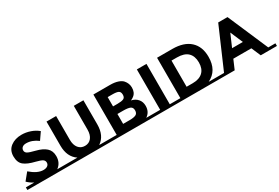

<svg xmlns="http://www.w3.org/2000/svg" viewBox="65 -1707 3921 2700"><g transform="rotate(-30 2026.0 -357.5)"><path d="M638 -43V0H0V-43H136Q81 -71 36 -115L129 -229Q242 -130 338 -130Q381 -130 405.5 -148.5Q430 -167 430 -198.5Q430 -230 404 -248.5Q378 -267 301 -286Q179 -315 122.5 -361.5Q66 -408 66 -507.5Q66 -607 137.5 -661Q209 -715 316 -715Q386 -715 456 -691Q526 -667 578 -623L499 -509Q408 -578 311 -578Q272 -578 249.5 -559.5Q227 -541 227 -510.5Q227 -480 254.5 -462Q282 -444 381.5 -419.5Q481 -395 536 -346Q591 -297 591 -210Q591 -102 510 -43Z M1389 -43V0H638V-43H837Q714 -125 714 -308V-699H870V-313Q870 -229 909 -180.5Q948 -132 1014 -132Q1080 -132 1118.5 -180.5Q1157 -229 1157 -313V-699H1313V-308Q1313 -125 1191 -43Z M2095 -43V0H1378V-43H1475V-699H1747Q1818 -699 1869.5 -682Q1921 -665 1947 -636Q1994 -582 1994 -514Q1994 -432 1941 -392Q1923 -378 1916 -374.5Q1909 -371 1891 -363Q1956 -349 1994.5 -304.5Q2033 -260 2033 -194Q2033 -95 1955 -43ZM1631 -132H1738Q1805 -132 1838.5 -148.5Q1872 -165 1872 -213.5Q1872 -262 1836.5 -277.5Q1801 -293 1723 -293H1631ZM1631 -416H1705Q1770 -416 1801.5 -430Q1833 -444 1833 -490.5Q1833 -537 1804 -552Q1775 -567 1706 -567H1631Z M2423 -43V0H2095V-43H2181V-699H2337V-43Z M3205 -43V0H2412V-43H2509V-699H2756Q2943 -699 3043 -607.5Q3143 -516 3143 -350Q3143 -126 2969 -43ZM2752 -563H2665V-138H2764Q2871 -138 2928.5 -192Q2986 -246 2986 -349Q2986 -452 2928.5 -507.5Q2871 -563 2752 -563Z M4052 -43V0H3789L3724 -151H3431L3366 0H3103V-43H3218L3502 -699H3653L3936 -43ZM3578 -491 3490 -288H3665Z"/></g></svg>

Font: Montserrat Subrayada
Style: Bold
Weight: 700
Version: Version 2.001